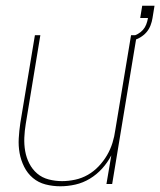

<svg xmlns="http://www.w3.org/2000/svg" viewBox="-20 -643 560 671"><path d="M191 8Q164 8 139 1.5Q114 -5 95 -21Q76 -37 64.5 -60Q53 -83 48.5 -108Q44 -133 45.5 -159.5Q47 -186 51 -213L102 -520H121L70 -210Q66 -186 65 -162Q64 -138 68 -115Q72 -92 82.5 -71.5Q93 -51 110 -36.5Q127 -22 150 -16Q173 -10 197 -10Q219 -10 242.5 -15Q266 -20 287 -32Q308 -44 325 -62Q342 -80 354 -100.5Q366 -121 373 -143.5Q380 -166 383 -189L438 -520H458L372 0H352L369 -100Q356 -75 337 -54Q318 -33 294 -18.5Q270 -4 243.5 2Q217 8 191 8ZM445 -502 441 -516Q452 -519 462 -524.5Q472 -530 479.5 -538.5Q487 -547 491 -557.5Q495 -568 497 -579V-580H470L477 -623H520L513 -580Q511 -567 506 -554Q501 -541 492 -530.5Q483 -520 470.5 -512.5Q458 -505 445 -502Z"/></svg>

Font: Iosevka SS04 Thin
Style: Italic
Weight: 100
Italic angle: -9°
Monospace: yes
Designer: Belleve Invis
Foundry: Belleve Invis
Version: Version 19.0.0; ttfautohint (v1.8.4)